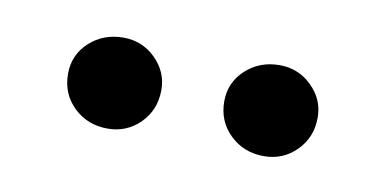

<svg xmlns="http://www.w3.org/2000/svg" viewBox="-29 -763 405 202"><g transform="rotate(10 173.5 -661.5)"><path d="M207.3 -662.4Q207.3 -682.6 222.2 -696.3Q237 -709.9 258.3 -709.9Q278.5 -709.9 292.8 -695.8Q307.1 -681.7 307.1 -662.5Q307.1 -641.2 292.8 -626.9Q278.5 -612.7 258.3 -612.7Q236.6 -612.7 222 -626.9Q207.3 -641 207.3 -662.4ZM40.4 -662.4Q40.4 -682.6 55.2 -696.3Q70.1 -709.9 91.4 -709.9Q111.6 -709.9 125.9 -695.8Q140.1 -681.7 140.1 -662.5Q140.1 -641.2 125.9 -626.9Q111.6 -612.7 91.4 -612.7Q69.7 -612.7 55 -626.9Q40.4 -641 40.4 -662.4Z"/></g></svg>

Font: Lineal Thin
Style: Regular
Weight: 200
Designer: Created by Frank Adebiaye with contributions from Anton Moglia & Ariel Martín Pérez
Created by Frank ADEBIAYE with FontF
Foundry: Velvetyne Type Foundry
Version: Version 2.000;Glyphs 3.2 (3227)